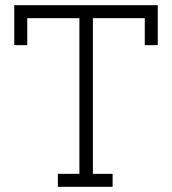

<svg xmlns="http://www.w3.org/2000/svg" viewBox="-20 -720 663 740"><path d="M414 0V-50H338V-650H538V-546H588V-700H35V-546H85V-650H286V-50H203V0Z"/></svg>

Font: Josefin Slab Thin Medium
Style: Regular
Weight: 500
Version: Version 2.000